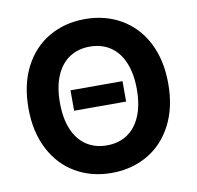

<svg xmlns="http://www.w3.org/2000/svg" viewBox="-81 -800 914 893"><g transform="rotate(-10 376.5 -353.5)"><path d="M499.1 -305.6H253.5V-402H499.1ZM376.5 9.8Q281.9 9.8 206.9 -33.6Q132 -76.9 89.2 -159.4Q46.4 -241.9 46.4 -353.5Q46.4 -466.6 89.2 -548.7Q132 -630.7 206.9 -673.7Q281.9 -716.8 376.5 -716.8Q471.2 -716.8 546.2 -673.7Q621.1 -630.7 663.9 -548.7Q706.7 -466.6 706.7 -353.5Q706.7 -241.4 663.9 -159.1Q621.1 -76.9 546.2 -33.6Q471.2 9.8 376.5 9.8ZM376.5 -586.7Q321.5 -586.7 280.5 -559.8Q239.5 -532.9 217.2 -480.4Q194.9 -428 194.9 -353.5Q194.9 -279 217.2 -226.6Q239.5 -174.2 280.5 -147.3Q321.5 -120.4 376.5 -120.4Q432 -120.4 472.8 -147.3Q513.6 -174.2 535.9 -226.6Q558.2 -279 558.2 -353.5Q558.2 -428 535.9 -480.4Q513.6 -532.9 472.8 -559.8Q432 -586.7 376.5 -586.7Z"/></g></svg>

Font: Pretendard JP Variable
Style: Regular
Weight: 400
Designer: Base glyphs from Inter by Rasmus Andersson; Hangul glyphs from Noto Sans CJK(Source Han Sans) by Jang Soo-young and Kang
Foundry: Kil Hyung-jin
Version: Version 1.307;Glyphs 3.2 (3192)